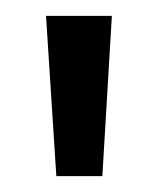

<svg xmlns="http://www.w3.org/2000/svg" viewBox="-20 -775 198 242"><path d="M51 -553 38 -755H121L109 -553Z"/></svg>

Font: DM Sans 17pt
Style: Regular
Weight: 400
Version: Version 4.004;gftools[0.9.30]